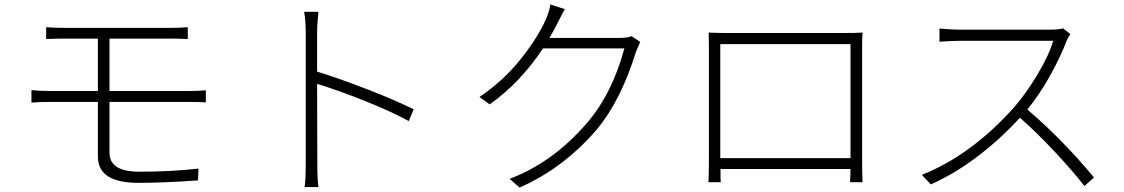

<svg xmlns="http://www.w3.org/2000/svg" viewBox="-20 -817 5040 861"><path d="M829 -360H471V-132Q471 -47 605 -47Q747 -47 870 -61L868 -8Q712 3 600 3Q419 3 419 -115V-360H206Q160 -360 121 -357V-413Q156 -409 206 -409H419V-644H273Q237 -644 187 -642V-695Q224 -692 273 -692H744Q790 -692 822 -695V-642Q778 -644 744 -644H471V-409H828Q872 -409 903 -412V-358Q861 -360 829 -360Z M1835 -327 1813 -274Q1735 -317 1614.5 -365Q1494 -413 1402 -441L1403 -84Q1403 -13 1408 22H1346Q1351 -12 1351 -84V-669Q1351 -723 1344 -764H1408Q1402 -708 1402 -669V-496Q1502 -465 1626 -417Q1750 -369 1835 -327Z M2812 -655 2851 -629Q2834 -590 2832 -585Q2764 -365 2655 -235Q2506 -62 2310 24L2265 -15Q2459 -88 2611 -264Q2725 -396 2780 -600H2415Q2312 -445 2176 -349L2130 -382Q2238 -455 2315.5 -552.5Q2393 -650 2429 -733Q2444 -768 2448 -797L2513 -776Q2504 -761 2485 -723Q2468 -688 2444 -647H2759Q2796 -647 2812 -655Z M3210 -108H3794V-110V-619H3210V-110ZM3846 -605V-110Q3846 -30 3848 0H3792Q3792 -4 3792.5 -12.5Q3793 -21 3793.5 -35Q3794 -49 3794 -59H3211Q3211 -9 3212 0H3157Q3159 -34 3159 -110V-605Q3159 -649 3158 -671Q3196 -669 3238 -669H3766Q3821 -669 3848 -671Q3846 -650 3846 -605Z M4747 -690 4780 -664Q4767 -646 4762 -631Q4734 -558 4686.5 -473.5Q4639 -389 4587 -326Q4743 -193 4886 -21L4843 17Q4789 -52 4709.5 -137Q4630 -222 4554 -289Q4361 -82 4154 10L4114 -33Q4334 -120 4527 -335Q4581 -397 4632.5 -483Q4684 -569 4703 -634H4284Q4270 -634 4248 -633Q4226 -632 4210 -631Q4194 -630 4193 -630V-689Q4195 -689 4211.5 -687.5Q4228 -686 4249 -685Q4270 -684 4284 -684H4689Q4728 -684 4747 -690Z"/></svg>

Font: Noto Sans Korean Light
Style: Regular
Weight: 300
Designer: Ryoko NISHIZUKA  (kana & ideographs); Paul D. Hunt (Latin, Greek & Cyrillic); Wenlong ZHANG  (bopomofo); Sandoll Communi
Foundry: Adobe Systems Incorporated
Version: Version 1.000;PS 1;hotconv 1.0.78;makeotf.lib2.5.61930